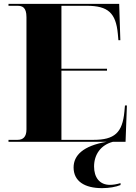

<svg xmlns="http://www.w3.org/2000/svg" viewBox="-20 -734 705 994"><path d="M24 0H533C409 21 361 71 361 133C361 204 418 240 508 240C545 240 579 234 604 224V214C584 220 566 223 549 223C495 223 467 184 467 128C467 66 502 16 565 0H630L637 -188H627L624 -156C614 -47 573 -10 464 -10H298V-368H534V-378H298V-704H430C539 -704 580 -667 590 -559L593 -526H603L597 -714H24V-704H70C95 -704 117 -697 117 -645V-64C117 -25 99 -10 71 -10H24Z"/></svg>

Font: Noto Serif Display ExtraBold
Style: Regular
Weight: 800
Designer: Monotype Design Team
Foundry: Monotype Imaging Inc.
Version: Version 2.009